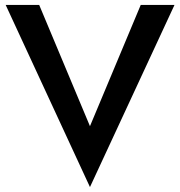

<svg xmlns="http://www.w3.org/2000/svg" viewBox="-20 -720 730 779"><path d="M139 -700H3L345 39L688 -700H551L345 -208Z"/></svg>

Font: NM-font
Style: Medium
Weight: 500
Designer: ""
Foundry: ""
Version: ""